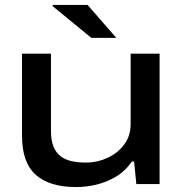

<svg xmlns="http://www.w3.org/2000/svg" viewBox="-20 -744 738 776"><path d="M288 12Q180 12 124.5 -37.5Q69 -87 69 -195V-527H186V-216Q186 -177 196 -152Q206 -127 225 -112.5Q244 -98 270 -92.5Q296 -87 327 -87Q373 -87 414.5 -106Q456 -125 482 -160Q508 -195 508 -241V-527H625V0H531L522 -91H513Q485 -51 447 -29Q409 -7 368.5 2.5Q328 12 288 12ZM450 -591H349L193 -719V-724H334Z"/></svg>

Font: Archivo Expanded Medium
Style: Regular
Weight: 500
Width: 7
Designer: Hector Gatti
Foundry: Omnibus-Type
Version: Version 2.001